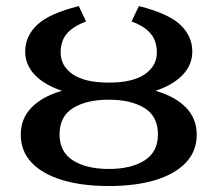

<svg xmlns="http://www.w3.org/2000/svg" viewBox="-20 -604 719 635"><path d="M339.9 11.3Q251.8 11.3 186.2 -8.4Q120.6 -28.2 84.6 -66.1Q48.7 -104 48.7 -158.6Q48.7 -211.9 84.3 -248.4Q119.8 -284.9 185.2 -303.8Q250.7 -322.7 339.9 -322.7Q429.4 -322.7 494.4 -303.8Q559.5 -284.9 595 -248.4Q630.6 -211.9 630.6 -158.6Q630.6 -104 594.7 -66.1Q558.7 -28.2 493.5 -8.4Q428.3 11.3 339.9 11.3ZM339.9 -45.2Q413.5 -45.2 457.9 -73.3Q502.3 -101.4 502.3 -159.7Q502.3 -219.3 457.7 -246.8Q413.1 -274.3 339.9 -274.3Q266.6 -274.3 221.8 -246.8Q177 -219.3 177 -159.7Q177 -101.4 221.6 -73.3Q266.2 -45.2 339.9 -45.2ZM339.9 -282.4Q255 -282.4 192.8 -301.3Q130.7 -320.2 97 -354.4Q63.3 -388.6 63.3 -433.4Q63.3 -484.4 103.1 -522Q142.9 -559.5 240.5 -583.9L264.6 -533.2Q230.5 -520 212.4 -504Q194.2 -488.1 187.4 -469.9Q180.5 -451.7 180.5 -430.8Q180.5 -385.7 220.7 -358.2Q260.8 -330.8 339.9 -330.8Q418.4 -330.8 458.6 -358.2Q498.8 -385.7 498.8 -430.8Q498.8 -451.3 492.1 -469.5Q485.5 -487.7 467.6 -503.8Q449.7 -520 415.2 -533.2L439.2 -583.9Q536.8 -559.5 576.4 -522Q616 -484.4 616 -433.4Q616 -388.6 582.3 -354.4Q548.6 -320.2 486.8 -301.3Q425.1 -282.4 339.9 -282.4Z"/></svg>

Font: Playfair 5pt SemiExpanded Light
Style: Regular
Weight: 300
Width: 6
Designer: Claus Eggers Sørensen
Foundry: Claus Eggers Sørensen
Version: Version 2.203